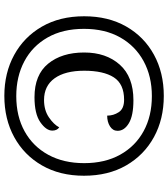

<svg xmlns="http://www.w3.org/2000/svg" viewBox="35 -800 775 885"><g transform="rotate(90 422.5 -357.5)"><path d="M422 10Q316 10 233 -35.5Q150 -81 102.5 -163.5Q55 -246 55 -358Q55 -469 102 -551.5Q149 -634 232 -679.5Q315 -725 422 -725Q529 -725 612 -679.5Q695 -634 742.5 -551.5Q790 -469 790 -357Q790 -246 742.5 -163.5Q695 -81 612 -35.5Q529 10 422 10ZM423 -45Q516 -45 585.5 -83.5Q655 -122 693.5 -192.5Q732 -263 732 -358Q732 -454 693 -524Q654 -594 584.5 -632Q515 -670 423 -670Q332 -670 262 -632Q192 -594 152.5 -524Q113 -454 113 -357Q113 -259 153 -189Q193 -119 263 -82Q333 -45 423 -45ZM428 -129Q325 -129 273.5 -192Q222 -255 222 -358Q222 -459 278 -522Q334 -585 442 -585Q513 -585 548 -564Q583 -543 583 -512Q583 -490 562.5 -477Q542 -464 513 -464Q513 -493 497 -517.5Q481 -542 440 -542Q367 -542 336.5 -494.5Q306 -447 306 -358Q306 -270 341 -221.5Q376 -173 441 -173Q488 -173 521 -195.5Q554 -218 567 -243Q582 -233 582 -211Q582 -183 543.5 -156Q505 -129 428 -129Z"/></g></svg>

Font: Noto Serif Makasar
Style: Regular
Weight: 400
Designer: Sérgio Martins
Version: Version 1.001; ttfautohint (v1.8.4.7-5d5b)